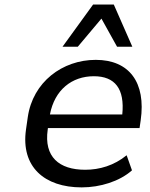

<svg xmlns="http://www.w3.org/2000/svg" viewBox="-20 -811 657 841"><path d="M337.9 9.8C418.9 9.8 503.9 -16.6 558.1 -64.9L534.7 -130.9C479.5 -85.9 416 -67.4 353 -67.4C238.8 -67.4 171.9 -124 189 -243.2L189.9 -250H591.3L596.2 -283.7C620.1 -450.2 545.9 -548.8 399.4 -548.8C253.4 -548.8 123.5 -451.7 101.6 -297.4L93.8 -243.2C70.8 -80.6 174.3 9.8 337.9 9.8ZM391.1 -477.1C483.9 -477.1 526.9 -421.9 515.6 -309.6H198.7C219.2 -417.5 294.9 -477.1 391.1 -477.1ZM320.8 -606.4 424.3 -729.5 492.7 -606.4H559.6L478.5 -791H387.7L253.9 -606.4Z"/></svg>

Font: Winston
Style: Italic
Weight: 400
Italic angle: -8.13011°
Designer: Vernon Adams, Kim Jin-seong, David Berlow, Cristiano Sobral
Foundry: The Winston Project Authors
Version: Version 3.004